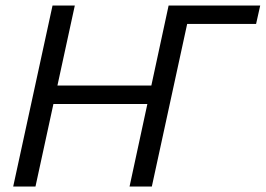

<svg xmlns="http://www.w3.org/2000/svg" viewBox="-20 -678 966 698"><path d="M451 0 593 -658H675L532 0ZM28 0 171 -658H252L109 0ZM119 -300 133 -367H586L571 -300ZM617 -591 632 -658H926L911 -591Z"/></svg>

Font: Ysabeau Infant Medium
Style: Italic
Weight: 500
Italic angle: -12°
Designer: Christian Thalmann (Catharsis Fonts)
Version: Version 2.001;gftools[0.9.30]; featfreeze: ss01,ss02,lnum